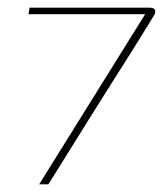

<svg xmlns="http://www.w3.org/2000/svg" viewBox="-20 -480 424 500"><path d="M82 0 358 -443H54L57 -460H369Q382 -460 384 -453Q386 -446 378 -435Q352 -392 324.5 -348.5Q297 -305 269.5 -261.5Q242 -218 214.5 -174Q187 -130 160 -86.5Q133 -43 106 0Z"/></svg>

Font: Genos Thin Thin
Style: Italic
Weight: 250
Italic angle: -8°
Version: Version 1.010